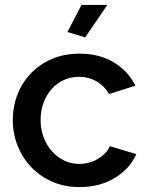

<svg xmlns="http://www.w3.org/2000/svg" viewBox="-20 -750 599 780"><path d="M326 -598 254 -620 311 -730H416ZM32 -262Q32 -317 51 -366Q70 -415 105.5 -452Q141 -489 191 -510.5Q241 -532 303 -532Q384 -532 442.5 -496.5Q501 -461 530 -402L423 -368Q404 -401 372 -419.5Q340 -438 301 -438Q268 -438 239.5 -425Q211 -412 190 -388.5Q169 -365 157 -333Q145 -301 145 -262Q145 -224 157.5 -191.5Q170 -159 191.5 -135Q213 -111 241.5 -97.5Q270 -84 302 -84Q322 -84 342 -89.5Q362 -95 378.5 -105Q395 -115 407.5 -128Q420 -141 426 -156L534 -124Q508 -65 447 -27.5Q386 10 303 10Q242 10 192 -12Q142 -34 106.5 -71.5Q71 -109 51.5 -158Q32 -207 32 -262Z"/></svg>

Font: IngvarSans
Style: Regular
Weight: 600
Version: Version 3.000